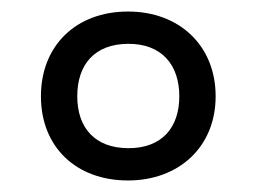

<svg xmlns="http://www.w3.org/2000/svg" viewBox="-20 -744 445 333"><path d="M202 -431C290 -431 354 -489 354 -577C354 -665 291 -724 202 -724C112 -724 51 -665 51 -577C51 -489 112 -431 202 -431ZM203 -487C144 -487 114 -523 114 -577C114 -631 143 -668 203 -668C260 -668 291 -632 291 -577C291 -523 261 -487 203 -487Z"/></svg>

Font: Noto Sans Bengali SemiCondensed
Style: Regular
Weight: 400
Width: 4
Designer: Jelle Bosma - Monotype Design Team
Foundry: Monotype Imaging Inc.
Version: Version 2.003